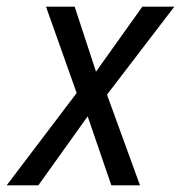

<svg xmlns="http://www.w3.org/2000/svg" viewBox="-60 -556 543 576"><path d="M-40 0H55L203 -207L274 0H360L261 -272L463 -536H367L228 -341L164 -536H78L170 -277Z"/></svg>

Font: Noto Sans SemiCondensed
Style: Italic
Weight: 400
Width: 4
Italic angle: -12°
Designer: Monotype Design Team
Foundry: Monotype Imaging Inc.
Version: Version 2.013